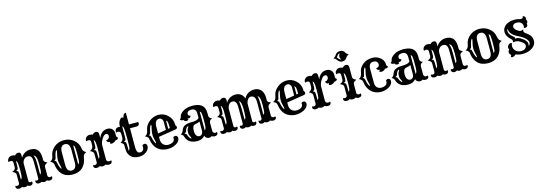

<svg xmlns="http://www.w3.org/2000/svg" viewBox="20 -2010 9020 3212"><g transform="rotate(-15 4530.5 -403.5)"><path d="M135.7 -5.9Q113.3 9.8 84.5 9.8Q55.7 9.8 42.7 -3.7Q29.8 -17.1 29.8 -29.3Q29.8 -45.4 35.2 -52.7Q45.9 -44.4 62.5 -44.4Q93.8 -44.4 103 -74.7V-226.6Q103 -248 93.8 -257.8Q79.6 -273.9 43.5 -291.5Q77.6 -307.1 86.9 -316.4Q103 -332.5 103 -356V-427.2Q103 -468.8 74.7 -472.2Q66.4 -473.1 53.7 -473.1Q41 -473.1 30.3 -464.8Q23.4 -474.1 23.4 -484.1Q23.4 -494.1 28.6 -506.6Q33.7 -519 43.9 -530.3Q69.8 -556.6 103.8 -556.6Q137.7 -556.6 160.2 -545.9Q187 -576.2 214.8 -576.2Q242.7 -576.2 253.4 -563.2Q264.2 -550.3 264.2 -523.4V-477.5Q289.6 -522.9 333.5 -549.6Q377.4 -576.2 426.8 -576.2Q476.1 -576.2 506.1 -563.2Q536.1 -550.3 555.7 -526.4Q593.8 -479 593.8 -388.7V-356.4Q593.8 -333 604 -322.8Q619.1 -307.1 653.3 -291.5Q616.7 -273.4 607.4 -264.2Q593.8 -249 593.8 -227.5V-74.7Q603 -44.4 634.3 -44.4Q650.9 -44.4 661.6 -52.7Q667 -45.4 667 -31.2Q667 -17.1 654.1 -3.7Q641.1 9.8 614.3 9.8Q587.4 9.8 565.4 -5.4Q545.9 9.8 519.8 9.8Q493.7 9.8 473.1 -4.9Q451.7 9.8 427.2 9.8Q402.8 9.8 388.7 -2.4Q374.5 -14.6 374.5 -37.6Q374.5 -48.3 381.8 -54.7Q393.1 -45.9 404.3 -45.9Q425.8 -45.9 435.1 -69.8V-360.8Q435.1 -455.6 388.7 -470.7Q373.5 -475.6 356 -475.6Q338.4 -475.6 323.2 -468.5Q308.1 -461.4 295.9 -448.7Q269 -420.4 264.2 -381.3V-69.8Q273.4 -45.9 294.9 -45.9Q306.2 -45.9 317.4 -54.7Q324.7 -48.3 324.7 -31.5Q324.7 -14.6 310.5 -2.4Q296.4 9.8 273.2 9.8Q250 9.8 231 -4.9Q212.4 9.8 185.5 9.8Q158.7 9.8 135.7 -5.9ZM481.9 -129.4Q506.3 -138.7 508.8 -193.4Q511.7 -248 511.7 -296.4Q511.7 -344.7 507.8 -376.2Q503.9 -407.7 496.6 -425.5Q489.3 -443.4 479.2 -451.4Q469.2 -459.5 457.5 -465.3Q476.1 -421.4 479 -385.3Q481.9 -349.1 481.9 -315.4ZM176.8 -368.7Q175.3 -402.3 172.4 -415Q166.5 -443.4 149.9 -454.1V-422.4Q149.9 -340.3 146.2 -325.9Q142.6 -311.5 134.5 -304.2Q126.5 -296.9 110.8 -291.5Q140.1 -281.2 144 -267.1Q149.9 -243.7 149.9 -161.6V-129.9Q172.4 -144.5 175.8 -189.5Q177.7 -221.2 178 -237.3Q178.2 -253.4 178.5 -264.4Q178.7 -275.4 178.7 -282.2Q178.7 -289.1 178.7 -296.1Q178.7 -303.2 178.5 -314.9Q178.2 -326.7 178 -340.8Q177.7 -355 176.8 -368.7Z M745.6 -258.8Q732.9 -274.9 699.2 -291.5Q741.7 -310.5 753.4 -352.5Q756.8 -364.3 758.8 -376Q771.5 -463.4 843.3 -522.2Q915 -581.1 1010.7 -581.1Q1110.4 -581.1 1182.1 -521.5Q1252 -463.4 1264.6 -376Q1269 -345.2 1277.8 -331.1Q1294.4 -305.2 1324.2 -291.5Q1291 -275.4 1281.2 -263.2Q1268.1 -246.1 1264.6 -222.7Q1249 -107.4 1184.6 -47.6Q1120.1 12.2 1012.7 12.2Q897.5 12.2 831.5 -54.7Q800.8 -85.9 783 -128.9Q765.1 -171.9 761.2 -202.6Q757.3 -233.4 754.6 -242.2Q752 -251 745.6 -258.8ZM928.7 -390.1V-173.8Q928.7 -56.6 1011.2 -56.6Q1094.7 -56.6 1094.7 -173.8V-390.1Q1094.7 -512.2 1011.7 -512.2Q928.7 -512.2 928.7 -390.1ZM1141.6 -129.4Q1166 -138.7 1168.5 -193.4Q1171.4 -248 1171.4 -274.7Q1171.4 -301.3 1171.1 -319.1Q1170.9 -336.9 1170.4 -356Q1168.5 -427.2 1159.2 -439Q1149.9 -450.7 1141.6 -454.6ZM849.1 -129.4Q856 -134.8 856 -141.6Q856 -152.3 851.6 -168.9Q831.5 -245.6 831.5 -275.6Q831.5 -305.7 833.5 -322.5Q835.4 -339.4 838.4 -356.4Q844.7 -389.6 851.6 -415Q856 -431.6 856 -437.5Q856 -449.2 849.1 -454.6Q828.6 -430.2 817.9 -389.2Q807.1 -348.1 800.3 -316.9Q797.9 -303.7 771.5 -291.5Q797.9 -279.3 800.3 -267.1Q818.4 -184.6 830.1 -162.1Q841.8 -139.6 849.1 -129.4Z M1481.9 -5.9Q1459.5 9.8 1430.7 9.8Q1401.9 9.8 1388.9 -3.7Q1376 -17.1 1376 -29.3Q1376 -45.4 1381.3 -52.7Q1392.1 -44.4 1408.7 -44.4Q1439.9 -44.4 1449.2 -74.7V-222.7Q1449.2 -245.1 1440.4 -255.9Q1424.8 -274.9 1389.6 -292Q1449.2 -319.3 1449.2 -376V-427.2Q1449.2 -468.8 1420.9 -472.2Q1412.6 -473.1 1399.9 -473.1Q1387.2 -473.1 1376.5 -464.8Q1369.6 -474.1 1369.6 -484.1Q1369.6 -494.1 1374.8 -506.6Q1379.9 -519 1390.6 -530.3Q1416 -556.6 1450 -556.6Q1483.9 -556.6 1506.3 -545.9Q1533.2 -576.2 1564 -576.2Q1611.8 -576.2 1611.8 -523.4V-456.5Q1660.6 -576.7 1767.1 -576.7Q1814.9 -576.7 1844.7 -547.4Q1875.5 -517.6 1875.5 -464.8V-458Q1875.5 -454.6 1874.5 -444.1Q1873.5 -433.6 1875.2 -422.9Q1877 -412.1 1880.9 -405.3Q1886.2 -395 1900.9 -389.2Q1897.5 -376 1885 -365.5Q1872.6 -355 1857.4 -355H1848.1Q1829.1 -331.1 1794.9 -321.3Q1785.2 -318.4 1773.7 -318.4Q1762.2 -318.4 1753.7 -323.5Q1745.1 -328.6 1744.1 -334.5Q1753.4 -338.9 1753.4 -352.1V-354.5Q1749.5 -353.5 1746.6 -353.5H1741.7Q1725.6 -353.5 1712.6 -365.7Q1699.7 -377.9 1695.8 -396.5Q1722.2 -395.5 1741.7 -416Q1759.3 -434.1 1759.3 -453.1Q1759.3 -498 1720.2 -498Q1686.5 -498 1652.3 -444.3Q1620.1 -395 1611.8 -342.3V-78.1Q1617.2 -61 1628.4 -52.7Q1639.6 -44.4 1659.2 -44.4Q1678.7 -44.4 1689.5 -52.7Q1694.8 -45.4 1694.8 -31.2Q1694.8 -17.1 1681.9 -3.7Q1668.9 9.8 1638.4 9.8Q1607.9 9.8 1580.1 -6.8Q1560.5 9.8 1532.7 9.8Q1504.9 9.8 1481.9 -5.9ZM1524.9 -283.2V-296.4Q1524.9 -303.7 1524.7 -315.2Q1524.4 -326.7 1524.2 -341.1Q1523.9 -355.5 1523.4 -369.1Q1520.5 -419.9 1512.5 -434.3Q1504.4 -448.7 1496.1 -454.1V-422.4Q1496.1 -340.3 1492.4 -325.9Q1488.8 -311.5 1480.7 -304.4Q1472.7 -297.4 1457 -292Q1486.3 -281.7 1490.2 -267.1Q1496.1 -243.7 1496.1 -161.6V-129.9Q1518.6 -144.5 1521.5 -189.5Q1523.9 -221.2 1524.2 -237.5Q1524.4 -253.9 1524.7 -265.1Q1524.9 -276.4 1524.9 -283.2Z M2261.7 -157.2Q2265.1 -164.6 2280.3 -168.7Q2295.4 -172.9 2300.3 -172.9Q2318.8 -172.9 2330.1 -158.9Q2341.3 -145 2341.3 -120.4Q2341.3 -95.7 2326.9 -71.8Q2312.5 -47.9 2288.6 -29.3Q2235.4 12.2 2164.6 12.2Q2029.8 12.2 1985.8 -89.8Q1969.7 -127.4 1969.7 -184.1V-243.7Q1969.7 -266.6 1919.4 -292Q1969.7 -320.8 1969.7 -369.6V-427.2Q1969.7 -482.9 1924.3 -482.9Q1907.7 -482.9 1897 -474.6Q1890.1 -483.9 1890.1 -493.9Q1890.1 -503.9 1893.8 -515.9Q1897.5 -527.8 1906.7 -537.6Q1930.2 -563 1979.5 -555.2V-570.8Q1979.5 -622.1 2005.4 -661.1Q2028.3 -696.3 2046.1 -696.3Q2064 -696.3 2073.7 -684.1Q2082 -722.7 2095.7 -739.7Q2109.4 -756.8 2134.8 -756.8V-553.2H2293.5Q2297.4 -545.4 2297.4 -527.1Q2297.4 -508.8 2283.2 -497.8Q2269 -486.8 2249 -486.8H2134.8V-156.2Q2134.8 -71.3 2173.3 -56.6Q2184.6 -52.7 2197.5 -52.7Q2210.4 -52.7 2222.4 -57.4Q2234.4 -62 2243.7 -71.5Q2252.9 -81.1 2258.3 -95.9Q2263.7 -110.8 2263.7 -127.2Q2263.7 -143.6 2261.7 -157.2ZM2016.6 -129.4Q2039.6 -144 2042.5 -190.4Q2044.4 -223.6 2044.7 -242.2Q2044.9 -260.7 2045.2 -272.2Q2045.4 -283.7 2045.4 -290V-309.6Q2045.4 -323.7 2045.2 -345.9Q2044.9 -368.2 2044.7 -394.3Q2044.4 -420.4 2043.5 -444.3Q2042 -502 2039.1 -514.6Q2033.2 -543 2016.6 -553.7V-401.4Q2016.6 -333.5 2014.4 -329.6Q2012.2 -325.7 2010.7 -320.3Q2006.3 -305.7 1977.5 -295.9Q2006.8 -285.6 2010.7 -271Q2016.6 -247.6 2016.6 -161.1Z M2793.5 -147.5Q2804.2 -168 2833 -168Q2852.5 -168 2863.3 -151.9Q2872.1 -139.2 2872.1 -120.8Q2872.1 -102.5 2862.8 -84Q2853.5 -65.4 2837.4 -50.3Q2821.3 -35.2 2800.5 -23.4Q2779.8 -11.7 2756.3 -3.9Q2708 12.2 2655.8 12.2Q2603.5 12.2 2557.9 -5.1Q2512.2 -22.5 2479.5 -53.7Q2415.5 -115.2 2401.4 -222.7Q2397.9 -246.6 2390.1 -256.8Q2375.5 -274.9 2341.8 -291.5Q2384.3 -310.5 2396 -352.5Q2399.4 -364.3 2401.4 -376Q2413.6 -461.9 2488.3 -522.5Q2560.5 -581.1 2649.9 -581.1Q2742.7 -581.1 2810.5 -515.6Q2880.9 -448.2 2880.9 -350.1Q2880.9 -346.7 2880.6 -343.3Q2880.4 -339.8 2880.9 -336.9Q2881.8 -330.6 2888.7 -329.6Q2897.5 -318.4 2897.5 -305.7Q2897.5 -276.4 2866.2 -271Q2858.4 -269.5 2841.8 -267.1L2566.4 -223.1V-176.3Q2566.4 -119.6 2600.6 -86.4Q2632.8 -54.7 2682.1 -54.7Q2734.4 -54.7 2766.1 -76.2Q2795.9 -96.7 2795.9 -129.9Q2795.9 -137.7 2793.5 -147.5ZM2708 -305.2V-441.9Q2708 -474.1 2695.3 -489.3Q2672.9 -515.1 2650.9 -515.1Q2628.9 -515.1 2614.3 -508.5Q2599.6 -502 2588.9 -487.8Q2566.4 -458 2566.4 -395V-282.2ZM2780.3 -317.4V-332.5Q2780.3 -423.3 2765.1 -442.4Q2758.3 -450.7 2750 -454.6V-312.5ZM2486.8 -129.4Q2493.7 -134.8 2493.7 -141.6Q2493.7 -152.3 2489.3 -168.9Q2469.2 -245.6 2469.2 -275.6Q2469.2 -305.7 2471.2 -322.5Q2473.1 -339.4 2476.6 -356.4Q2482.4 -389.6 2489.3 -415Q2493.7 -431.6 2493.7 -437.5Q2493.7 -449.2 2486.8 -454.6Q2466.3 -430.2 2455.6 -389.2Q2444.8 -348.1 2438 -316.9Q2435.5 -303.7 2409.2 -291.5Q2435.5 -279.3 2438 -267.1Q2456.1 -184.6 2467.8 -162.1Q2479.5 -139.6 2486.8 -129.4Z M3302.7 -46.4Q3258.3 12.2 3169.4 12.2Q3061 12.2 3006.8 -52.7Q2983.4 -80.6 2974.6 -114.7Q2969.7 -135.3 2957.5 -146.2Q2945.3 -157.2 2927.2 -166Q2962.4 -182.1 2977.5 -226.6Q2993.7 -273.4 3031.2 -294.4Q3071.8 -316.4 3120.6 -317.6Q3169.4 -318.8 3192.9 -320.8Q3216.3 -322.8 3234.4 -327.1Q3268.1 -335 3287.1 -356V-429.2Q3287.1 -477.5 3267.3 -500Q3247.6 -522.5 3207.3 -522.5Q3167 -522.5 3147.7 -507.6Q3128.4 -492.7 3128.4 -467.8Q3128.4 -429.7 3167.5 -430.7Q3159.7 -392.6 3126.5 -392.6Q3116.7 -392.6 3107.4 -396V-394.5Q3107.4 -381.8 3119.1 -378.4Q3106.9 -359.9 3078.1 -360.4Q3049.3 -360.8 3033.2 -391.1Q3025.9 -389.2 3016.4 -389.2Q3006.8 -389.2 2995.4 -395.5Q2983.9 -401.9 2977.1 -413.1Q3001.5 -427.7 3006.8 -458.5Q3012.7 -496.1 3066.9 -534.7Q3132.3 -581.1 3233.9 -581.1Q3402.3 -581.1 3439.5 -477.5Q3451.7 -442.9 3451.7 -395.5V-356Q3451.7 -332 3463.6 -316.9Q3475.6 -301.8 3504.4 -292Q3473.6 -277.8 3464.8 -266.6Q3451.7 -249.5 3451.7 -227.5V-81.1Q3465.8 -44.4 3492.2 -44.4Q3508.8 -44.4 3519.5 -52.7Q3526.4 -43.5 3526.4 -29.5Q3526.4 -15.6 3512.5 -2.9Q3498.5 9.8 3470.7 9.8Q3442.9 9.8 3418.9 -5.9Q3397.9 9.8 3381.6 9.8Q3365.2 9.8 3353.3 6.6Q3341.3 3.4 3331.1 -3.4Q3308.1 -18.6 3302.7 -46.4ZM3333.5 -129.4Q3361.8 -140.6 3363.3 -237.3Q3363.3 -257.8 3363.3 -284.2Q3363.3 -310.5 3363 -329.3Q3362.8 -348.1 3362.3 -365.2Q3360.4 -426.8 3351.1 -438.7Q3341.8 -450.7 3333.5 -454.6ZM3153.3 -164.1Q3153.3 -143.6 3157.7 -124Q3162.1 -104.5 3170.9 -89.8Q3190.4 -59.1 3226.1 -59.1Q3252.9 -59.1 3270.5 -81.1Q3287.1 -102.5 3287.1 -136.2V-295.4Q3255.9 -277.3 3207 -270.5Q3153.3 -262.2 3153.3 -164.1ZM3080.1 -54.2Q3085 -57.6 3085 -63Q3085 -70.3 3078.1 -83.5Q3053.7 -128.4 3053.7 -157.2Q3053.7 -186 3055.9 -198.7Q3058.1 -211.4 3061.8 -220.5Q3065.4 -229.5 3070.1 -236.3Q3074.7 -243.2 3078.1 -248.5Q3084.5 -259.8 3084.5 -263.9Q3084.5 -268.1 3080.1 -271Q3060.1 -261.7 3050.8 -249Q3034.2 -226.6 3026.4 -190.9Q3024.4 -180.7 2992.2 -166Q3023.4 -151.9 3026.4 -141.1Q3043 -83 3080.1 -54.2Z M3684.1 -5.9Q3661.6 9.8 3632.8 9.8Q3604 9.8 3591.1 -3.7Q3578.1 -17.1 3578.1 -29.3Q3578.1 -45.4 3583.5 -52.7Q3594.2 -44.4 3610.8 -44.4Q3642.1 -44.4 3651.4 -74.7V-227.1Q3651.4 -248.5 3642.1 -258.3Q3628.9 -273.4 3591.8 -291.5Q3626 -307.1 3635.3 -316.4Q3651.4 -332.5 3651.4 -356V-427.2Q3651.4 -468.8 3623 -472.2Q3614.7 -473.1 3602.1 -473.1Q3589.4 -473.1 3578.6 -464.8Q3571.8 -474.1 3571.8 -484.1Q3571.8 -494.1 3576.9 -506.6Q3582 -519 3592.3 -530.3Q3618.2 -556.6 3652.1 -556.6Q3686 -556.6 3708.5 -545.9Q3735.4 -576.2 3766.1 -576.2Q3816.4 -576.2 3816.4 -523.4L3815.9 -482.9Q3856.9 -548.3 3930.2 -569.3Q3954.1 -576.2 3979.5 -576.2Q4037.1 -576.2 4075.2 -548.3Q4113.3 -520.5 4129.9 -469.2Q4166.5 -544.9 4248.5 -568.4Q4275.4 -576.2 4309.3 -576.2Q4343.3 -576.2 4373.3 -563.2Q4403.3 -550.3 4424.3 -526.4Q4466.8 -476.6 4466.8 -388.7L4465.3 -356Q4465.3 -332.5 4475.6 -322.3Q4490.7 -307.1 4524.9 -291.5Q4487.8 -273.4 4479 -263.7Q4465.3 -248.5 4465.3 -227.1V-74.7Q4474.6 -44.4 4505.9 -44.4Q4517.6 -44.4 4528.3 -52.7Q4531.2 -48.8 4534.9 -45.2Q4538.6 -41.5 4538.6 -29.3Q4538.6 -17.1 4525.6 -3.7Q4512.7 9.8 4484.6 9.8Q4456.5 9.8 4432.6 -5.9Q4410.6 9.8 4383.5 9.8Q4356.4 9.8 4335.9 -4.9Q4316.9 9.8 4293.2 9.8Q4269.5 9.8 4255.4 -2.4Q4241.2 -14.6 4241.2 -37.6Q4241.2 -48.3 4248.5 -54.7Q4259.8 -45.9 4271 -45.9Q4292.5 -45.9 4301.8 -69.8V-360.8Q4301.8 -475.6 4218.3 -475.6Q4194.3 -475.6 4171.4 -447.8Q4148.4 -420.4 4141.6 -381.3L4140.1 -69.8Q4149.4 -45.9 4170.9 -45.9Q4182.1 -45.9 4193.4 -54.7Q4200.7 -48.3 4200.7 -31.5Q4200.7 -14.6 4186.5 -2.4Q4172.4 9.8 4148.4 9.8Q4124.5 9.8 4105.5 -4.9Q4084.5 9.8 4057.9 9.8Q4031.2 9.8 4010.7 -4.9Q3991.7 9.8 3968 9.8Q3944.3 9.8 3930.2 -2.4Q3916 -14.6 3916 -37.6Q3916 -48.3 3923.3 -54.7Q3934.6 -45.9 3945.8 -45.9Q3967.3 -45.9 3976.6 -69.8V-360.8Q3976.6 -452.1 3932.1 -469.7Q3918 -475.6 3900.9 -475.6Q3868.2 -475.6 3844.2 -447.3Q3821.8 -420.9 3815.9 -380.9L3814.9 -69.8Q3824.2 -45.9 3845.7 -45.9Q3856.9 -45.9 3868.2 -54.7Q3877 -47.4 3877 -31Q3877 -14.6 3862.1 -2.4Q3847.2 9.8 3823 9.8Q3798.8 9.8 3780.3 -4.4Q3760.7 9.8 3733.9 9.8Q3707 9.8 3684.1 -5.9ZM4334 -454.6Q4348.6 -418.9 4348.6 -315.4V-129.4Q4373 -138.7 4375.5 -193.4Q4378.4 -248 4378.4 -290.3Q4378.4 -332.5 4376 -360.8Q4373.5 -389.2 4368.2 -408.2Q4358.4 -442.4 4334 -454.6ZM4008.8 -454.6Q4023.4 -418.9 4023.4 -315.4V-129.4Q4047.9 -138.7 4050.3 -193.4Q4053.2 -248 4053.2 -290.3Q4053.2 -332.5 4050.8 -360.8Q4048.3 -389.2 4043 -408.2Q4033.2 -442.4 4008.8 -454.6ZM3698.2 -129.4Q3721.2 -144 3724.1 -190.4Q3726.1 -225.6 3726.1 -253.4V-315.4Q3726.1 -387.7 3722.2 -408.2Q3715.3 -443.4 3698.2 -454.6V-422.9Q3698.2 -340.3 3694.6 -325.9Q3690.9 -311.5 3682.9 -304.2Q3674.8 -296.9 3659.2 -291.5Q3688.5 -281.2 3692.4 -267.1Q3698.2 -243.7 3698.2 -161.1Z M5014.6 -147.5Q5025.4 -168 5054.2 -168Q5073.7 -168 5084.5 -151.9Q5093.3 -139.2 5093.3 -120.8Q5093.3 -102.5 5084 -84Q5074.7 -65.4 5058.6 -50.3Q5042.5 -35.2 5021.7 -23.4Q5001 -11.7 4977.5 -3.9Q4929.2 12.2 4877 12.2Q4824.7 12.2 4779.1 -5.1Q4733.4 -22.5 4700.7 -53.7Q4636.7 -115.2 4622.6 -222.7Q4619.1 -246.6 4611.3 -256.8Q4596.7 -274.9 4563 -291.5Q4605.5 -310.5 4617.2 -352.5Q4620.6 -364.3 4622.6 -376Q4634.8 -461.9 4709.5 -522.5Q4781.7 -581.1 4871.1 -581.1Q4963.9 -581.1 5031.7 -515.6Q5102.1 -448.2 5102.1 -350.1Q5102.1 -346.7 5101.8 -343.3Q5101.6 -339.8 5102.1 -336.9Q5103 -330.6 5109.9 -329.6Q5118.7 -318.4 5118.7 -305.7Q5118.7 -276.4 5087.4 -271Q5079.6 -269.5 5063 -267.1L4787.6 -223.1V-176.3Q4787.6 -119.6 4821.8 -86.4Q4854 -54.7 4903.3 -54.7Q4955.6 -54.7 4987.3 -76.2Q5017.1 -96.7 5017.1 -129.9Q5017.1 -137.7 5014.6 -147.5ZM4929.2 -305.2V-441.9Q4929.2 -474.1 4916.5 -489.3Q4894 -515.1 4872.1 -515.1Q4850.1 -515.1 4835.4 -508.5Q4820.8 -502 4810.1 -487.8Q4787.6 -458 4787.6 -395V-282.2ZM5001.5 -317.4V-332.5Q5001.5 -423.3 4986.3 -442.4Q4979.5 -450.7 4971.2 -454.6V-312.5ZM4708 -129.4Q4714.8 -134.8 4714.8 -141.6Q4714.8 -152.3 4710.4 -168.9Q4690.4 -245.6 4690.4 -275.6Q4690.4 -305.7 4692.4 -322.5Q4694.3 -339.4 4697.8 -356.4Q4703.6 -389.6 4710.4 -415Q4714.8 -431.6 4714.8 -437.5Q4714.8 -449.2 4708 -454.6Q4687.5 -430.2 4676.8 -389.2Q4666 -348.1 4659.2 -316.9Q4656.7 -303.7 4630.4 -291.5Q4656.7 -279.3 4659.2 -267.1Q4677.2 -184.6 4689 -162.1Q4700.7 -139.6 4708 -129.4Z M5273.4 -5.9Q5251 9.8 5222.2 9.8Q5193.4 9.8 5180.4 -3.7Q5167.5 -17.1 5167.5 -29.3Q5167.5 -45.4 5172.9 -52.7Q5183.6 -44.4 5200.2 -44.4Q5231.4 -44.4 5240.7 -74.7V-222.7Q5240.7 -245.1 5231.9 -255.9Q5216.3 -274.9 5181.2 -292Q5240.7 -319.3 5240.7 -376V-427.2Q5240.7 -468.8 5212.4 -472.2Q5204.1 -473.1 5191.4 -473.1Q5178.7 -473.1 5168 -464.8Q5161.1 -474.1 5161.1 -484.1Q5161.1 -494.1 5166.3 -506.6Q5171.4 -519 5182.1 -530.3Q5207.5 -556.6 5241.5 -556.6Q5275.4 -556.6 5297.9 -545.9Q5324.7 -576.2 5355.5 -576.2Q5403.3 -576.2 5403.3 -523.4V-456.5Q5452.1 -576.7 5558.6 -576.7Q5606.4 -576.7 5636.2 -547.4Q5667 -517.6 5667 -464.8V-458Q5667 -454.6 5666 -444.1Q5665 -433.6 5666.7 -422.9Q5668.5 -412.1 5672.4 -405.3Q5677.7 -395 5692.4 -389.2Q5689 -376 5676.5 -365.5Q5664.1 -355 5648.9 -355H5639.6Q5620.6 -331.1 5586.4 -321.3Q5576.7 -318.4 5565.2 -318.4Q5553.7 -318.4 5545.2 -323.5Q5536.6 -328.6 5535.6 -334.5Q5544.9 -338.9 5544.9 -352.1V-354.5Q5541 -353.5 5538.1 -353.5H5533.2Q5517.1 -353.5 5504.2 -365.7Q5491.2 -377.9 5487.3 -396.5Q5513.7 -395.5 5533.2 -416Q5550.8 -434.1 5550.8 -453.1Q5550.8 -498 5511.7 -498Q5478 -498 5443.8 -444.3Q5411.6 -395 5403.3 -342.3V-78.1Q5408.7 -61 5419.9 -52.7Q5431.2 -44.4 5450.7 -44.4Q5470.2 -44.4 5481 -52.7Q5486.3 -45.4 5486.3 -31.2Q5486.3 -17.1 5473.4 -3.7Q5460.4 9.8 5429.9 9.8Q5399.4 9.8 5371.6 -6.8Q5352.1 9.8 5324.2 9.8Q5296.4 9.8 5273.4 -5.9ZM5316.4 -283.2V-296.4Q5316.4 -303.7 5316.2 -315.2Q5315.9 -326.7 5315.7 -341.1Q5315.4 -355.5 5314.9 -369.1Q5312 -419.9 5304 -434.3Q5295.9 -448.7 5287.6 -454.1V-422.4Q5287.6 -340.3 5283.9 -325.9Q5280.3 -311.5 5272.2 -304.4Q5264.2 -297.4 5248.5 -292Q5277.8 -281.7 5281.7 -267.1Q5287.6 -243.7 5287.6 -161.6V-129.9Q5310.1 -144.5 5313 -189.5Q5315.4 -221.2 5315.7 -237.5Q5315.9 -253.9 5316.2 -265.1Q5316.4 -276.4 5316.4 -283.2Z M5859.9 -646Q5835 -646 5811.8 -659.2Q5788.6 -672.4 5776.4 -694.3Q5763.2 -716.8 5741.2 -728.5Q5734.4 -731.9 5725.6 -735.8L5742.2 -746.1Q5765.6 -760.7 5776.9 -781.7Q5788.1 -802.7 5810.8 -814.7Q5833.5 -826.7 5859.9 -826.7Q5914.6 -826.7 5939 -780.8Q5955.6 -750.5 5990.2 -735.8Q5982.9 -731.4 5975.8 -728Q5968.8 -724.6 5962.4 -720.2Q5948.2 -710.4 5937.3 -691.4Q5926.3 -672.4 5905.5 -659.2Q5884.8 -646 5859.9 -646ZM5846.2 -789.1Q5828.1 -789.1 5820.8 -782.5Q5813.5 -775.9 5809.8 -771.2Q5806.2 -766.6 5803.5 -762Q5800.8 -757.3 5796.9 -752Q5787.6 -738.8 5781.7 -735.8Q5789.6 -731.4 5796.1 -721.9Q5802.7 -712.4 5811.5 -702.1Q5824.7 -686 5846.2 -686Q5843.3 -691.4 5840.1 -696Q5836.9 -700.7 5834 -705.8Q5831.1 -710.9 5829.3 -718Q5827.6 -725.1 5827.6 -743.2Q5827.6 -761.2 5846.2 -789.1ZM5811 -5.9Q5788.6 9.8 5760 9.8Q5731.4 9.8 5717.5 -2.9Q5703.6 -15.6 5703.6 -27.3Q5703.6 -43.5 5710.4 -52.7Q5721.2 -44.4 5742.2 -44.4Q5763.2 -44.4 5778.3 -71.8V-227.5Q5778.3 -249 5769.5 -258.8Q5755.4 -273.4 5718.8 -291.5Q5752.9 -307.1 5762.2 -316.4Q5778.3 -332.5 5778.3 -356V-427.2Q5778.3 -468.8 5750 -472.2Q5741.7 -473.1 5729 -473.1Q5716.3 -473.1 5705.6 -464.8Q5698.7 -474.1 5698.7 -484.1Q5698.7 -494.1 5703.9 -506.6Q5709 -519 5719.7 -530.3Q5745.1 -556.6 5778.3 -556.6Q5811.5 -556.6 5838.4 -544.9Q5862.3 -576.2 5893.1 -576.2Q5943.4 -576.2 5943.4 -523.4V-356Q5943.4 -332.5 5953.6 -322.3Q5968.8 -307.1 6002.9 -291.5Q5966.3 -273.4 5957 -264.2Q5943.4 -249 5943.4 -227.5V-70.3Q5959.5 -44.4 5980 -44.4Q6000.5 -44.4 6011.2 -52.7Q6018.1 -43.5 6018.1 -29.5Q6018.1 -15.6 6004.2 -2.9Q5990.2 9.8 5962.4 9.8Q5934.6 9.8 5910.6 -5.9Q5890.6 9.8 5862.3 9.8Q5834 9.8 5811 -5.9ZM5854 -283.2V-296.4Q5854 -303.7 5853.8 -315.4Q5853.5 -327.1 5853.3 -341.3Q5853 -355.5 5852.5 -369.1Q5850.6 -402.8 5847.7 -415.5Q5841.8 -443.8 5825.2 -454.6V-422.9Q5825.2 -340.3 5821.5 -325.9Q5817.9 -311.5 5809.8 -304.4Q5801.8 -297.4 5786.1 -292Q5815.4 -281.7 5819.3 -267.1Q5825.2 -243.7 5825.2 -161.1V-129.4Q5847.7 -144 5850.6 -189.5Q5853 -220.7 5853.3 -237.3Q5853.5 -253.9 5853.8 -265.1Q5854 -276.4 5854 -283.2Z M6478 -147.5Q6488.8 -168 6517.6 -168Q6537.1 -168 6547.9 -151.9Q6556.6 -139.2 6556.6 -120.8Q6556.6 -102.5 6547.6 -84Q6538.6 -65.4 6523.4 -50.3Q6508.3 -35.2 6488.5 -23.4Q6468.8 -11.7 6446.3 -3.9Q6400.9 12.2 6351.6 12.2Q6302.2 12.2 6258.3 -5.1Q6214.4 -22.5 6182.6 -53.7Q6118.7 -116.7 6105.5 -222.7Q6102.1 -246.6 6094.2 -256.8Q6079.6 -274.9 6045.9 -291.5Q6097.7 -314.9 6105.5 -376Q6118.2 -469.2 6188.5 -523.4Q6255.9 -576.2 6352.5 -576.2Q6436 -576.2 6493.2 -525.4Q6547.4 -477.5 6547.4 -414.6Q6547.4 -378.9 6572.3 -369.1Q6557.6 -345.2 6531.2 -345.2Q6522 -345.2 6514.2 -347.2Q6497.1 -322.3 6464.8 -313.5Q6454.6 -311 6445.3 -311Q6436 -311 6423.3 -314.7Q6410.6 -318.4 6405.8 -324.7Q6419.9 -330.6 6422.4 -354Q6419.4 -353.5 6417 -353.5H6413.1Q6379.9 -353.5 6372.1 -391.6Q6408.2 -391.6 6424.8 -419.4Q6430.7 -429.2 6430.7 -443.4Q6430.7 -474.6 6410.6 -492.4Q6390.6 -510.3 6355 -510.3Q6272.5 -510.3 6272.5 -403.8V-166.5Q6272.5 -83.5 6335.9 -61.5Q6354.5 -54.7 6377.9 -54.7Q6401.4 -54.7 6420.7 -60.5Q6439.9 -66.4 6453.1 -76.7Q6480 -97.7 6480 -129.9Q6480 -139.6 6478 -147.5ZM6190.9 -129.4Q6197.8 -134.8 6197.8 -141.6Q6197.8 -152.3 6193.4 -168.9Q6173.3 -245.6 6173.3 -275.6Q6173.3 -305.7 6175.3 -322.5Q6177.2 -339.4 6180.7 -356.4Q6186.5 -389.6 6193.4 -415Q6197.8 -431.6 6197.8 -437.5Q6197.8 -449.2 6190.9 -454.6Q6170.4 -430.2 6159.7 -389.2Q6148.9 -348.1 6142.1 -316.9Q6139.6 -304.2 6113.3 -292Q6139.6 -279.8 6142.1 -267.1Q6160.2 -184.6 6171.9 -162.1Q6183.6 -139.6 6190.9 -129.4Z M6954.6 -46.4Q6910.2 12.2 6821.3 12.2Q6712.9 12.2 6658.7 -52.7Q6635.3 -80.6 6626.5 -114.7Q6621.6 -135.3 6609.4 -146.2Q6597.2 -157.2 6579.1 -166Q6614.3 -182.1 6629.4 -226.6Q6645.5 -273.4 6683.1 -294.4Q6723.6 -316.4 6772.5 -317.6Q6821.3 -318.8 6844.7 -320.8Q6868.2 -322.8 6886.2 -327.1Q6919.9 -335 6939 -356V-429.2Q6939 -477.5 6919.2 -500Q6899.4 -522.5 6859.1 -522.5Q6818.8 -522.5 6799.6 -507.6Q6780.3 -492.7 6780.3 -467.8Q6780.3 -429.7 6819.3 -430.7Q6811.5 -392.6 6778.3 -392.6Q6768.6 -392.6 6759.3 -396V-394.5Q6759.3 -381.8 6771 -378.4Q6758.8 -359.9 6730 -360.4Q6701.2 -360.8 6685.1 -391.1Q6677.7 -389.2 6668.2 -389.2Q6658.7 -389.2 6647.2 -395.5Q6635.7 -401.9 6628.9 -413.1Q6653.3 -427.7 6658.7 -458.5Q6664.6 -496.1 6718.8 -534.7Q6784.2 -581.1 6885.7 -581.1Q7054.2 -581.1 7091.3 -477.5Q7103.5 -442.9 7103.5 -395.5V-356Q7103.5 -332 7115.5 -316.9Q7127.4 -301.8 7156.2 -292Q7125.5 -277.8 7116.7 -266.6Q7103.5 -249.5 7103.5 -227.5V-81.1Q7117.7 -44.4 7144 -44.4Q7160.6 -44.4 7171.4 -52.7Q7178.2 -43.5 7178.2 -29.5Q7178.2 -15.6 7164.3 -2.9Q7150.4 9.8 7122.6 9.8Q7094.7 9.8 7070.8 -5.9Q7049.8 9.8 7033.4 9.8Q7017.1 9.8 7005.1 6.6Q6993.2 3.4 6982.9 -3.4Q6960 -18.6 6954.6 -46.4ZM6985.4 -129.4Q7013.7 -140.6 7015.1 -237.3Q7015.1 -257.8 7015.1 -284.2Q7015.1 -310.5 7014.9 -329.3Q7014.6 -348.1 7014.2 -365.2Q7012.2 -426.8 7002.9 -438.7Q6993.7 -450.7 6985.4 -454.6ZM6805.2 -164.1Q6805.2 -143.6 6809.6 -124Q6814 -104.5 6822.8 -89.8Q6842.3 -59.1 6877.9 -59.1Q6904.8 -59.1 6922.4 -81.1Q6939 -102.5 6939 -136.2V-295.4Q6907.7 -277.3 6858.9 -270.5Q6805.2 -262.2 6805.2 -164.1ZM6731.9 -54.2Q6736.8 -57.6 6736.8 -63Q6736.8 -70.3 6730 -83.5Q6705.6 -128.4 6705.6 -157.2Q6705.6 -186 6707.8 -198.7Q6710 -211.4 6713.6 -220.5Q6717.3 -229.5 6721.9 -236.3Q6726.6 -243.2 6730 -248.5Q6736.3 -259.8 6736.3 -263.9Q6736.3 -268.1 6731.9 -271Q6711.9 -261.7 6702.6 -249Q6686 -226.6 6678.2 -190.9Q6676.3 -180.7 6644 -166Q6675.3 -151.9 6678.2 -141.1Q6694.8 -83 6731.9 -54.2Z M7331.1 -5.9Q7308.6 9.8 7279.8 9.8Q7251 9.8 7238 -3.7Q7225.1 -17.1 7225.1 -29.3Q7225.1 -45.4 7230.5 -52.7Q7241.2 -44.4 7257.8 -44.4Q7289.1 -44.4 7298.3 -74.7V-226.6Q7298.3 -248 7289.1 -257.8Q7274.9 -273.9 7238.8 -291.5Q7272.9 -307.1 7282.2 -316.4Q7298.3 -332.5 7298.3 -356V-427.2Q7298.3 -468.8 7270 -472.2Q7261.7 -473.1 7249 -473.1Q7236.3 -473.1 7225.6 -464.8Q7218.8 -474.1 7218.8 -484.1Q7218.8 -494.1 7223.9 -506.6Q7229 -519 7239.3 -530.3Q7265.1 -556.6 7299.1 -556.6Q7333 -556.6 7355.5 -545.9Q7382.3 -576.2 7410.2 -576.2Q7438 -576.2 7448.7 -563.2Q7459.5 -550.3 7459.5 -523.4V-477.5Q7484.9 -522.9 7528.8 -549.6Q7572.8 -576.2 7622.1 -576.2Q7671.4 -576.2 7701.4 -563.2Q7731.4 -550.3 7751 -526.4Q7789.1 -479 7789.1 -388.7V-356.4Q7789.1 -333 7799.3 -322.8Q7814.5 -307.1 7848.6 -291.5Q7812 -273.4 7802.7 -264.2Q7789.1 -249 7789.1 -227.5V-74.7Q7798.3 -44.4 7829.6 -44.4Q7846.2 -44.4 7856.9 -52.7Q7862.3 -45.4 7862.3 -31.2Q7862.3 -17.1 7849.4 -3.7Q7836.4 9.8 7809.6 9.8Q7782.7 9.8 7760.7 -5.4Q7741.2 9.8 7715.1 9.8Q7689 9.8 7668.5 -4.9Q7647 9.8 7622.6 9.8Q7598.1 9.8 7584 -2.4Q7569.8 -14.6 7569.8 -37.6Q7569.8 -48.3 7577.1 -54.7Q7588.4 -45.9 7599.6 -45.9Q7621.1 -45.9 7630.4 -69.8V-360.8Q7630.4 -455.6 7584 -470.7Q7568.8 -475.6 7551.3 -475.6Q7533.7 -475.6 7518.6 -468.5Q7503.4 -461.4 7491.2 -448.7Q7464.4 -420.4 7459.5 -381.3V-69.8Q7468.8 -45.9 7490.2 -45.9Q7501.5 -45.9 7512.7 -54.7Q7520 -48.3 7520 -31.5Q7520 -14.6 7505.9 -2.4Q7491.7 9.8 7468.5 9.8Q7445.3 9.8 7426.3 -4.9Q7407.7 9.8 7380.9 9.8Q7354 9.8 7331.1 -5.9ZM7677.2 -129.4Q7701.7 -138.7 7704.1 -193.4Q7707 -248 7707 -296.4Q7707 -344.7 7703.1 -376.2Q7699.2 -407.7 7691.9 -425.5Q7684.6 -443.4 7674.6 -451.4Q7664.6 -459.5 7652.8 -465.3Q7671.4 -421.4 7674.3 -385.3Q7677.2 -349.1 7677.2 -315.4ZM7372.1 -368.7Q7370.6 -402.3 7367.7 -415Q7361.8 -443.4 7345.2 -454.1V-422.4Q7345.2 -340.3 7341.6 -325.9Q7337.9 -311.5 7329.8 -304.2Q7321.8 -296.9 7306.2 -291.5Q7335.4 -281.2 7339.4 -267.1Q7345.2 -243.7 7345.2 -161.6V-129.9Q7367.7 -144.5 7371.1 -189.5Q7373 -221.2 7373.3 -237.3Q7373.5 -253.4 7373.8 -264.4Q7374 -275.4 7374 -282.2Q7374 -289.1 7374 -296.1Q7374 -303.2 7373.8 -314.9Q7373.5 -326.7 7373.3 -340.8Q7373 -355 7372.1 -368.7Z M7940.9 -258.8Q7928.2 -274.9 7894.5 -291.5Q7937 -310.5 7948.7 -352.5Q7952.1 -364.3 7954.1 -376Q7966.8 -463.4 8038.6 -522.2Q8110.4 -581.1 8206.1 -581.1Q8305.7 -581.1 8377.4 -521.5Q8447.3 -463.4 8460 -376Q8464.4 -345.2 8473.1 -331.1Q8489.7 -305.2 8519.5 -291.5Q8486.3 -275.4 8476.6 -263.2Q8463.4 -246.1 8460 -222.7Q8444.3 -107.4 8379.9 -47.6Q8315.4 12.2 8208 12.2Q8092.8 12.2 8026.9 -54.7Q7996.1 -85.9 7978.3 -128.9Q7960.4 -171.9 7956.5 -202.6Q7952.6 -233.4 7950 -242.2Q7947.3 -251 7940.9 -258.8ZM8124 -390.1V-173.8Q8124 -56.6 8206.5 -56.6Q8290 -56.6 8290 -173.8V-390.1Q8290 -512.2 8207 -512.2Q8124 -512.2 8124 -390.1ZM8336.9 -129.4Q8361.3 -138.7 8363.8 -193.4Q8366.7 -248 8366.7 -274.7Q8366.7 -301.3 8366.5 -319.1Q8366.2 -336.9 8365.7 -356Q8363.8 -427.2 8354.5 -439Q8345.2 -450.7 8336.9 -454.6ZM8044.4 -129.4Q8051.3 -134.8 8051.3 -141.6Q8051.3 -152.3 8046.9 -168.9Q8026.9 -245.6 8026.9 -275.6Q8026.9 -305.7 8028.8 -322.5Q8030.8 -339.4 8033.7 -356.4Q8040 -389.6 8046.9 -415Q8051.3 -431.6 8051.3 -437.5Q8051.3 -449.2 8044.4 -454.6Q8023.9 -430.2 8013.2 -389.2Q8002.4 -348.1 7995.6 -316.9Q7993.2 -303.7 7966.8 -291.5Q7993.2 -279.3 7995.6 -267.1Q8013.7 -184.6 8025.4 -162.1Q8037.1 -139.6 8044.4 -129.4Z M8685.5 -11.7Q8652.3 20 8621.6 20Q8604.5 20 8598.1 7.3Q8609.4 -3.9 8609.4 -15.1Q8609.4 -26.4 8606 -32.2L8599.6 -43.5L8607.4 -28.8Q8595.7 -34.2 8589.4 -46.9Q8583 -59.6 8583 -77.9Q8583 -96.2 8603.5 -119.6Q8593.8 -133.3 8593.8 -149.9Q8593.8 -166.5 8599.4 -177.5Q8605 -188.5 8613.8 -197.3Q8633.3 -215.8 8655.3 -215.8Q8669.9 -215.8 8676.3 -205.6Q8663.1 -191.4 8663.1 -160.9Q8663.1 -130.4 8673.6 -108.9Q8684.1 -87.4 8702.1 -72.3Q8740.2 -40 8795.9 -40Q8857.9 -40 8881.8 -85.4Q8888.7 -99.1 8888.7 -113Q8888.7 -127 8882.3 -137.9Q8876 -148.9 8865.7 -159.2Q8848.6 -175.8 8813.5 -197.3Q8779.8 -221.2 8733.9 -221.2Q8704.1 -221.2 8693.8 -216.3Q8700.2 -231 8700.2 -245.6Q8700.2 -260.3 8680.7 -277.6Q8661.1 -294.9 8645.8 -312.5Q8630.4 -330.1 8621.1 -347.7Q8602.5 -380.9 8602.5 -418Q8602.5 -455.1 8617.9 -483.6Q8633.3 -512.2 8661.1 -532.7Q8719.2 -576.2 8810.1 -576.2Q8854 -576.2 8870.4 -572.3Q8886.7 -568.4 8896.5 -564.9Q8909.7 -560.1 8928.7 -560.1Q8947.8 -560.1 8955.3 -568.4Q8962.9 -576.7 8962.9 -583.7Q8962.9 -590.8 8961.4 -594.7Q8964.4 -595.7 8970.2 -595.7Q8976.1 -595.7 8983.6 -592.3Q8991.2 -588.9 8997.1 -583Q9008.8 -569.8 9008.8 -554.9Q9008.8 -540 9002.9 -532.2Q9016.6 -519.5 9016.6 -496.1Q9016.6 -472.7 8997.1 -456.5Q9001.5 -447.8 9001.5 -435.1Q9001.5 -422.4 8987.8 -410.6Q8974.1 -398.9 8961.9 -398.9Q8940.9 -398.9 8933.6 -404.3Q8939.9 -419.9 8939.9 -438.2Q8939.9 -456.5 8930.2 -473.1Q8920.4 -489.7 8905.3 -500Q8877 -519.5 8837.9 -519.5Q8788.6 -519.5 8771.5 -488.3Q8766.1 -478.5 8766.1 -467Q8766.1 -455.6 8769.3 -446Q8772.5 -436.5 8779.8 -426.8Q8793.9 -407.7 8819.8 -390.6Q8853.5 -368.7 8866.7 -368.7Q8895 -368.7 8916 -382.3Q8910.2 -358.9 8910.2 -349.6Q8910.2 -335.4 8932.6 -316.9Q8995.6 -273.4 9018.6 -237.3Q9040.5 -202.1 9040.5 -159.2Q9040.5 -116.2 9021.5 -85.7Q9002.4 -55.2 8969.7 -33.2Q8901.9 12.2 8805.2 12.2Q8739.3 12.2 8685.5 -11.7ZM8668.5 -459Q8654.3 -452.1 8654.3 -421.1Q8654.3 -390.1 8674.3 -362.1Q8694.3 -334 8737.8 -298.8Q8748 -291 8748 -283.7Q8748 -272.5 8746.1 -265.6Q8752 -267.1 8766.6 -268.6Q8802.2 -272 8855 -235.4Q8939 -183.6 8939 -126.5Q8939 -105 8933.1 -94.2Q8950.7 -97.7 8960 -124Q8962.4 -131.8 8962.4 -140.1Q8962.4 -179.7 8919.7 -220.5Q8877 -261.2 8796.9 -299.3Q8664.1 -366.7 8668.5 -459Z"/></g></svg>

Font: Rye
Style: Regular
Weight: 400
Designer: Nicole Fally
Foundry: Nicole Fally
Version: Version 1.001